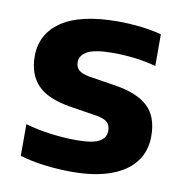

<svg xmlns="http://www.w3.org/2000/svg" viewBox="-68 -621 669 696"><g transform="rotate(10 266.0 -273.0)"><path d="M49 -14.5V-131Q92.5 -118.5 141.5 -112Q190.5 -105.5 239.5 -105.5Q296.5 -105.5 321 -119Q345.5 -132.5 345.5 -159Q345.5 -179 334 -189.8Q322.5 -200.5 293.5 -205.5L195.5 -221Q111 -234.5 73.5 -273.5Q36 -312.5 36 -379Q36 -461.5 105.2 -508.5Q174.5 -555.5 312.5 -555.5Q355 -555.5 397.2 -550.5Q439.5 -545.5 472.5 -536.5V-420Q438.5 -429.5 397.2 -434.8Q356 -440 315 -440Q247 -440 220 -425Q193 -410 193 -385Q193 -367 204.5 -356.2Q216 -345.5 244.5 -340.5L342.5 -325Q424 -312 463.2 -275.2Q502.5 -238.5 502.5 -166Q502.5 -111 472.2 -71.5Q442 -32 383.5 -10.8Q325 10.5 242 10.5Q189.5 10.5 140 4.2Q90.5 -2 49 -14.5Z"/></g></svg>

Font: Encode Sans Semi Expanded
Style: Bold
Weight: 700
Width: 6
Designer: Multiple Designers
Foundry: Impallari Type
Version: Version 2.000